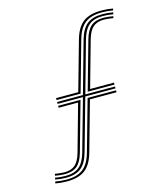

<svg xmlns="http://www.w3.org/2000/svg" viewBox="-119 -899 875 998"><g transform="rotate(-15 319.0 -400.0)"><path d="M174.5 -416.8V-427.2H294L368.5 -691.8Q385.8 -753 420.8 -779.6Q455.8 -806.2 519.5 -806.2Q552 -806.2 581.5 -800.5L579 -790.8Q550.2 -796.2 519.5 -796.2Q461.2 -796.2 428.9 -771.2Q396.5 -746.2 380.2 -688.5L303.8 -416.8ZM60.5 -19.5 62.5 -29.2Q91 -23.8 118 -23.8Q165 -23.8 191.6 -45.6Q218.2 -67.5 232.5 -117.8L310.8 -396.2H174.5V-406.5H313.5L392 -685.8Q407.5 -739.8 437 -763.1Q466.5 -786.5 519.5 -786.5Q548 -786.5 576.8 -781.2L574.8 -771.2Q547.8 -776.5 519.5 -776.5Q471.8 -776.5 445 -754.8Q418.2 -733 403.8 -682.5L326.5 -406.5H486.2V-396.2H323.5L244.2 -114.8Q229 -60.8 199.6 -37.2Q170.2 -13.8 118 -13.8Q89.8 -13.8 60.5 -19.5ZM342 -416.8 416 -679.5Q429.2 -726.2 453.2 -746.6Q477.2 -767 519.5 -767Q531.2 -767 545.1 -765.5Q559 -764 572.5 -761.5L570 -751.8Q543.5 -757 519.5 -757Q482.5 -757 461.2 -738.2Q440 -719.5 427.8 -676.5L357.8 -427.2H486.2V-416.8ZM56 0.2 58.2 -9.8Q88 -4 118 -4Q175.5 -4 207.6 -29Q239.8 -54 256 -111.8L333.2 -385.8H486.2V-375.5H343L268 -108.8Q250.8 -47.2 215.8 -20.8Q180.8 5.8 118 5.8Q86.8 5.8 56 0.2ZM64.8 -38.8 66.8 -48.8Q96.8 -43.5 118 -43.5Q154.2 -43.5 175.4 -62.1Q196.5 -80.8 208.8 -124L279.2 -375.5H174.5V-385.8H295L220.5 -121Q207.2 -74 183.5 -53.8Q159.8 -33.5 118 -33.5Q106.5 -33.5 92.8 -35Q79 -36.5 64.8 -38.8Z"/></g></svg>

Font: Big Shoulders Inline Text Light
Style: Regular
Weight: 300
Designer: Patric King
Foundry: XO Type Co
Version: Version 1.000